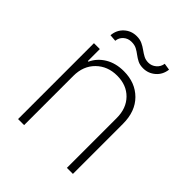

<svg xmlns="http://www.w3.org/2000/svg" viewBox="-201 -851 976 976"><g transform="rotate(45 287.0 -363.0)"><path d="M133.2 -353.7V0H89.8V-545.5H132.1V-459.2H136.4Q155.5 -501.4 197.8 -527Q240.1 -552.6 298.3 -552.6Q380.7 -552.6 432.4 -500.9Q484 -449.2 484 -359.7V0H440.7V-358Q440.7 -427.9 399.3 -470.2Q358 -512.4 290.1 -512.4Q221.9 -512.4 177.6 -468.8Q133.2 -425.1 133.2 -353.7ZM157.7 -630.7 120.7 -633.5Q123.9 -673.7 151.8 -699.2Q179.7 -724.8 219.1 -724.8Q242.2 -724.8 259.2 -716.6Q276.3 -708.5 290.8 -697.8Q305.4 -687.1 320.5 -679Q335.6 -670.8 355.1 -670.8Q378.2 -670.8 396.5 -686.3Q414.8 -701.7 418.3 -725.9L454.9 -720.2Q449.9 -680 421.7 -655.9Q393.5 -631.7 356.5 -631.7Q333.1 -631.7 316.9 -639.9Q300.8 -648.1 286.9 -658.7Q273.1 -669.4 257.8 -677.6Q242.5 -685.7 220.5 -685.7Q195.3 -685.7 177.6 -670.1Q159.8 -654.5 157.7 -630.7Z"/></g></svg>

Font: Inter Extra Light BETA
Style: Regular
Weight: 200
Designer: Rasmus Andersson
Foundry: rsms
Version: Version 3.011;git-f93a4a705